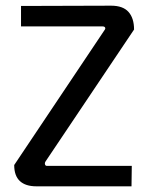

<svg xmlns="http://www.w3.org/2000/svg" viewBox="-20 -656 518 676"><path d="M444 -72 443 0H108Q70 0 50 -18.5Q30 -37 30 -75L348 -550Q352 -555 350 -559Q348 -563 341 -563H54V-635L371 -636Q413 -636 432.5 -614Q452 -592 452 -552L140 -87Q137 -82 138.5 -77Q140 -72 145 -72Z"/></svg>

Font: Gemunu Libre ExtraLight Medium
Style: Regular
Weight: 500
Version: Version 1.100